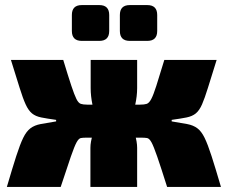

<svg xmlns="http://www.w3.org/2000/svg" viewBox="-20 -736 896 756"><path d="M833 -500Q812 -433 799 -391Q786 -349 775.5 -325Q765 -301 751 -289.5Q737 -278 714.5 -273.5Q692 -269 656 -264V-258Q693 -252 717 -247.5Q741 -243 757 -231Q773 -219 785.5 -193.5Q798 -168 813 -121.5Q828 -75 850 0H638Q613 -79 599 -119.5Q585 -160 576.5 -175.5Q568 -191 559 -192.5Q550 -194 535 -194L532 -324Q548 -324 557.5 -327Q567 -330 575.5 -346Q584 -362 595.5 -398Q607 -434 627 -500ZM229 -500Q249 -434 261 -398Q273 -362 281 -346Q289 -330 298.5 -327Q308 -324 323 -324L321 -194Q307 -194 298.5 -192.5Q290 -191 281.5 -175.5Q273 -160 259 -119.5Q245 -79 219 0H7Q29 -75 44 -121.5Q59 -168 71.5 -193.5Q84 -219 100 -231Q116 -243 140 -247.5Q164 -252 201 -258V-264Q165 -269 142.5 -273.5Q120 -278 106 -289.5Q92 -301 81 -325Q70 -349 57 -391Q44 -433 23 -500ZM375 -324V-194H296V-324ZM520 -500V-389Q520 -358 512.5 -324Q505 -290 491 -263Q502 -238 511 -207.5Q520 -177 520 -154V0H336V-154Q336 -177 345.5 -207.5Q355 -238 365 -263Q351 -290 344 -324Q337 -358 337 -389V-500ZM560 -324V-194H481V-324ZM560 -716Q599 -716 599 -677V-614Q599 -575 560 -575H491Q452 -575 452 -614V-677Q452 -716 491 -716ZM371 -716Q410 -716 410 -677V-614Q410 -575 371 -575H302Q263 -575 263 -614V-677Q263 -716 302 -716Z"/></svg>

Font: Exo 2 Black
Style: Regular
Weight: 900
Designer: Natanael Gama
Foundry: Natanael Gama
Version: Version 2.010